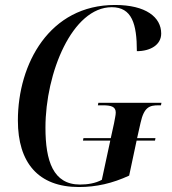

<svg xmlns="http://www.w3.org/2000/svg" viewBox="-20 -743 693 773"><path d="M298 10C368 10 433 -5 500 -36L530 -177H604L606 -187H532L546 -249C560 -312 582 -319 618 -319H628L630 -329H376L374 -319H393C427 -319 446 -314 446 -290C446 -279 442 -264 439 -246L426 -187H316L314 -177H424L390 -19C364 -5 333 0 302 0C194 0 163 -95 163 -229C163 -450 271 -714 430 -714C511 -714 531 -647 531 -537C585 -537 629 -562 629 -608C629 -674 567 -723 443 -723C179 -723 52 -486 52 -258C52 -88 134 10 298 10Z"/></svg>

Font: Noto Serif Display Condensed Medium
Style: Italic
Weight: 500
Width: 3
Italic angle: -12°
Designer: Monotype Design Team
Foundry: Monotype Imaging Inc.
Version: Version 2.009